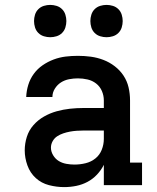

<svg xmlns="http://www.w3.org/2000/svg" viewBox="-20 -756 640 784"><path d="M242 8Q211 8 180 0Q149 -8 126 -29Q103 -50 92 -80.5Q81 -111 81 -142Q81 -170 89.5 -197Q98 -224 116.5 -245Q135 -266 159.5 -280Q184 -294 211 -301.5Q238 -309 265.5 -312Q293 -315 321 -315H404V-346Q404 -366 396 -384.5Q388 -403 372.5 -415Q357 -427 337.5 -431.5Q318 -436 298 -436Q280 -436 262 -432.5Q244 -429 229 -419.5Q214 -410 204 -394Q194 -378 194 -360H87Q88 -385 95.5 -409.5Q103 -434 118 -454.5Q133 -475 154 -489.5Q175 -504 199 -513Q223 -522 248 -525Q273 -528 298 -528Q325 -528 351 -524.5Q377 -521 402 -511.5Q427 -502 448.5 -485.5Q470 -469 484.5 -447Q499 -425 505 -399Q511 -373 511 -346V-92H560V0H404V-83Q393 -61 376 -43Q359 -25 337.5 -13.5Q316 -2 291.5 3Q267 8 242 8ZM284 -84Q307 -84 329.5 -89.5Q352 -95 369.5 -109Q387 -123 395.5 -144.5Q404 -166 404 -189V-223H321Q307 -223 293 -222Q279 -221 265.5 -218.5Q252 -216 238.5 -211.5Q225 -207 213.5 -199.5Q202 -192 195 -179.5Q188 -167 188 -153Q188 -137 197 -122Q206 -107 220 -98.5Q234 -90 251 -87Q268 -84 284 -84ZM415 -604Q402 -604 389 -608Q376 -612 366.5 -621.5Q357 -631 353 -644Q349 -657 349 -670Q349 -683 353 -696Q357 -709 366.5 -718.5Q376 -728 389 -732Q402 -736 415 -736Q428 -736 441 -732Q454 -728 463.5 -718.5Q473 -709 477 -696Q481 -683 481 -670Q481 -657 477 -644Q473 -631 463.5 -621.5Q454 -612 441 -608Q428 -604 415 -604ZM185 -604Q172 -604 159 -608Q146 -612 136.5 -621.5Q127 -631 123 -644Q119 -657 119 -670Q119 -683 123 -696Q127 -709 136.5 -718.5Q146 -728 159 -732Q172 -736 185 -736Q198 -736 211 -732Q224 -728 233.5 -718.5Q243 -709 247 -696Q251 -683 251 -670Q251 -657 247 -644Q243 -631 233.5 -621.5Q224 -612 211 -608Q198 -604 185 -604Z"/></svg>

Font: Iosevka Etoile Semibold
Style: Regular
Weight: 600
Designer: Belleve Invis
Foundry: Belleve Invis
Version: Version 22.1.2; ttfautohint (v1.8.4)